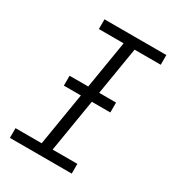

<svg xmlns="http://www.w3.org/2000/svg" viewBox="-178 -838 855 941"><g transform="rotate(30 250.0 -367.5)"><path d="M24 0V-55H172L275 -680H135V-735H485V-680H337L234 -55H374V0ZM125 -354V-410H388V-354Z"/></g></svg>

Font: Iosevka Curly Light
Style: Italic
Weight: 300
Italic angle: -9°
Monospace: yes
Designer: Belleve Invis
Foundry: Belleve Invis
Version: Version 22.1.2; ttfautohint (v1.8.4)